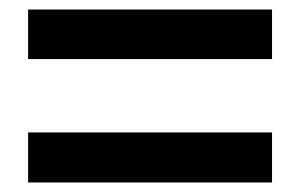

<svg xmlns="http://www.w3.org/2000/svg" viewBox="-20 -576 630 403"><path d="M39 -452H551V-556H39ZM39 -193H551V-298H39Z"/></svg>

Font: Noto Sans TC
Style: Bold
Weight: 700
Designer: Ryoko NISHIZUKA 西塚涼子 (kana, bopomofo & ideographs); Paul D. Hunt (Latin, Greek & Cyrillic); Sandoll Communications 산돌커뮤니
Foundry: Adobe
Version: Version 2.004;hotconv 1.0.118;makeotfexe 2.5.65603